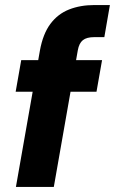

<svg xmlns="http://www.w3.org/2000/svg" viewBox="-20 -740 455 760"><path d="M43 0 138 -540Q150 -606 179.5 -645.5Q209 -685 253.5 -702.5Q298 -720 353 -720H415L393 -593H353Q323 -593 308 -581Q293 -569 288 -541L193 0ZM42 -377 64 -502H384L362 -377Z"/></svg>

Font: DM Sans 16pt Black
Style: Italic
Weight: 900
Italic angle: -10°
Version: Version 4.004;gftools[0.9.30]